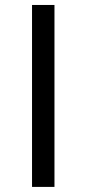

<svg xmlns="http://www.w3.org/2000/svg" viewBox="-20 -734 340 754"><path d="M193.9 -714.5H105.8V0H193.9Z"/></svg>

Font: Karasuma Gothic
Style: Bold
Weight: 700
Designer: Rasmus Andersson / Ryoko Nishizuka
Foundry: Genbu
Version: Version 1.00